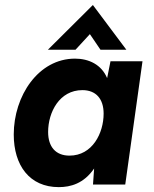

<svg xmlns="http://www.w3.org/2000/svg" viewBox="-20 -738 614 768"><path d="M215 10.5C262 10.5 315 -3.5 356.5 -64L352 0H481L550 -493H422L408.5 -425.5C386 -479.5 335.5 -503.5 280 -503.5C133.5 -503.5 35 -354.5 35 -200C35 -76 98.5 10.5 215 10.5ZM171.5 -539H282L339.5 -601.5L382 -539H485.5L351.5 -718ZM172.5 -210C172.5 -289.5 218 -377.5 309.5 -377.5C364 -377.5 394.5 -342.5 394.5 -283.5C394.5 -205.5 349.5 -115.5 258 -115.5C203 -115.5 172.5 -150.5 172.5 -210Z"/></svg>

Font: HK Grotesk ExtraBold
Style: Italic
Weight: 800
Italic angle: -16°
Designer: Alfredo Marco Pradil
Foundry: Hanken Design Co.
Version: Version 3.001;FEAKit 1.0